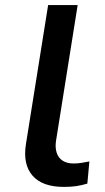

<svg xmlns="http://www.w3.org/2000/svg" viewBox="-20 -725 411 754"><path d="M231 9Q146 9 107.5 -35.5Q69 -80 82 -160L169 -705H285L200 -172Q196 -146 202.5 -125.5Q209 -105 226 -94Q243 -83 269 -83Q284 -83 300.5 -85.5Q317 -88 331 -91L323 -4Q300 3 278.5 6Q257 9 231 9Z"/></svg>

Font: Nunito Sans 7pt SemiExpanded SemiBold
Style: Italic
Weight: 600
Width: 6
Italic angle: -9°
Designer: Vernon Adams
Foundry: Vernon Adams
Version: Version 3.101;gftools[0.9.27]